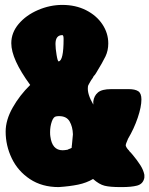

<svg xmlns="http://www.w3.org/2000/svg" viewBox="-20 -756 608 782"><path d="M476 6H471Q428 6 406 0.5Q384 -5 359 -27Q332 -11 298 -4Q264 3 219 6Q151 6 102 -26.5Q53 -59 28 -111Q3 -163 3 -220Q3 -267 31.5 -317.5Q60 -368 103 -410Q26 -515 26 -580Q26 -623 56 -658.5Q86 -694 134.5 -715Q183 -736 234 -736Q288 -736 330.5 -714.5Q373 -693 397 -657Q421 -621 421 -579Q421 -550 409.5 -526Q398 -502 371 -458L365 -449V-450L361 -445L358 -439Q351 -430 344 -417Q338 -408 338 -401Q335 -373 360 -330V-343Q363 -366 379 -379.5Q395 -393 433 -393H504Q530 -393 543 -384.5Q556 -376 556 -351Q556 -321 541 -276.5Q526 -232 501 -190Q500 -189 500.5 -188.5Q501 -188 500 -187Q492 -169 492 -165Q492 -158 503 -145V-146L508 -139L514 -133L518 -128L520 -126Q539 -103 551.5 -83.5Q564 -64 568 -44V-33L567 -28Q561 -6 538 0Q515 6 476 6ZM219 -506Q239 -509 239 -597Q239 -613 234 -613Q206 -613 206 -577Q206 -559 210.5 -532Q215 -505 219 -506ZM256 -147Q272 -153 272 -154Q272 -162 273 -166L277 -209Q276 -240 263.5 -261.5Q251 -283 221 -283Q213 -283 209 -282Q198 -281 191 -261Q184 -241 184 -218Q184 -206 185 -201Q192 -144 235 -144Q242 -144 254 -146L258 -147Z"/></svg>

Font: Londrina Solid Black
Style: Regular
Weight: 900
Designer: Marcelo Magalhaes
Foundry: Marcelo Magalhães
Version: Version 1.002